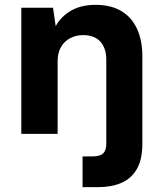

<svg xmlns="http://www.w3.org/2000/svg" viewBox="-20 -553 659 793"><path d="M68 0V-521H199L210 -445Q232 -485 273.5 -509Q315 -533 375 -533Q437 -533 480 -508Q523 -483 545.5 -435Q568 -387 568 -320V40Q568 106 545 145.5Q522 185 481 202.5Q440 220 385 220H321V93H362Q393 93 406 80.5Q419 68 419 41V-306Q419 -354 394.5 -381Q370 -408 323 -408Q294 -408 270 -395.5Q246 -383 232 -359Q218 -335 218 -300V0Z"/></svg>

Font: DM Sans 10pt Black
Style: Regular
Weight: 900
Version: Version 4.004;gftools[0.9.30]